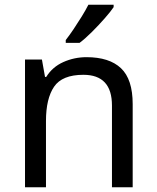

<svg xmlns="http://www.w3.org/2000/svg" viewBox="-20 -786 658 806"><path d="M343 -546Q439 -546 488 -499.5Q537 -453 537 -349V0H450V-343Q450 -472 330 -472Q241 -472 207 -422Q173 -372 173 -278V0H85V-536H156L169 -463H174Q200 -505 246 -525.5Q292 -546 343 -546ZM457 -756Q445 -738 420 -709.5Q395 -681 366.5 -652.5Q338 -624 314 -606H256V-618Q271 -637 288.5 -663Q306 -689 323 -716.5Q340 -744 351 -766H457Z"/></svg>

Font: Noto Sans PhagsPa
Style: Regular
Weight: 400
Designer: Monotype Design Team
Foundry: Monotype Imaging Inc.
Version: Version 2.004; ttfautohint (v1.8.4.7-5d5b)